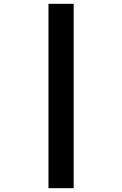

<svg xmlns="http://www.w3.org/2000/svg" viewBox="-20 -843 640 1006"><path d="M234 143V-823H366V143Z"/></svg>

Font: Iosevka Aile Extrabold
Style: Regular
Weight: 800
Designer: Belleve Invis
Foundry: Belleve Invis
Version: Version 27.3.5; ttfautohint (v1.8.4)